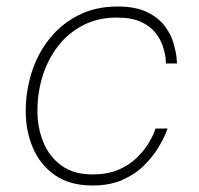

<svg xmlns="http://www.w3.org/2000/svg" viewBox="-20 -560 611 590"><path d="M264 10Q194 10 148.5 -22Q103 -54 81 -106Q59 -158 59 -218Q59 -280 77.5 -338Q96 -396 132.5 -441.5Q169 -487 221.5 -513.5Q274 -540 341 -540Q397 -540 432.5 -522.5Q468 -505 487 -479Q506 -453 513.5 -426.5Q521 -400 522.5 -382.5Q524 -365 524 -365H490Q490 -365 489 -379Q488 -393 481.5 -414.5Q475 -436 459.5 -457Q444 -478 415 -492Q386 -506 339 -506Q281 -506 235.5 -482.5Q190 -459 158.5 -418.5Q127 -378 111 -326.5Q95 -275 95 -219Q95 -168 113 -123.5Q131 -79 168.5 -51.5Q206 -24 264 -24Q310 -24 343 -38Q376 -52 398.5 -73.5Q421 -95 434 -116Q447 -137 452.5 -151Q458 -165 458 -165H495Q495 -165 488 -147.5Q481 -130 465 -104Q449 -78 422.5 -51.5Q396 -25 357 -7.5Q318 10 264 10Z"/></svg>

Font: Be Vietnam Pro Thin
Style: Italic
Weight: 100
Italic angle: -12°
Designer: Lam Bao, Tony Le, Vietanh Nguyen
Foundry: Yellow Type Foundry
Version: Version 1.002; ttfautohint (v1.8.3)